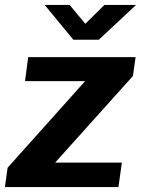

<svg xmlns="http://www.w3.org/2000/svg" viewBox="-32 -763 575 783"><path d="M451 0 465 -100H193L510 -453L521 -530H83L70 -432H315L-1 -79L-12 0ZM316 -666 252 -743H150L267 -601H371L523 -743H394Z"/></svg>

Font: Cheyenne Sans
Style: Bold Italic
Weight: 700
Italic angle: -8.13011°
Designer: The Public Sans project authors (U.S. Web Design System), Libre Franklin designed by Pablo Impallari and Rodrigo Fuenzal
Foundry: The Cheyenne Sans Project Authors
Version: Version 2.007